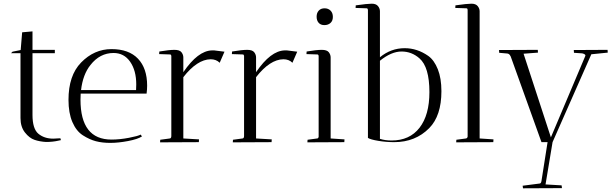

<svg xmlns="http://www.w3.org/2000/svg" viewBox="-20 -770 3336 1040"><path d="M268 -19 307 -21 310 -11Q309 -11 296 -8Q266 -1 229 -1Q195 -3 167 -12.5Q139 -22 115 -52.5Q91 -83 91 -131V-482H40L48 -490L92 -499L100 -595L156 -600V-500H277V-482H156V-148Q156 -72 188 -45.5Q220 -19 268 -19Z M416 -230Q416 -14 584 -14Q628 -14 678 -23.5Q728 -33 742 -41L749 -31Q726 -16 673.5 -6Q621 4 577.5 4Q534 4 499.5 -5Q465 -14 429 -37Q393 -60 372 -109Q351 -158 351 -229Q351 -361 419 -431Q490 -504 584 -504Q678 -504 727.5 -452Q777 -400 777 -306Q777 -286 774 -263H417Q416 -252 416 -230ZM718 -313Q718 -388 685 -435.5Q652 -483 595 -483Q521 -483 470 -418Q429 -367 419 -282H717Q718 -293 718 -313Z M973 -459V-379Q1052 -495 1128 -497Q1134 -497 1140 -497L1196 -490L1170 -430Q1151 -449 1121 -449Q1048 -448 973 -352V-20L1058 -15Q1058 -14 1057 0L847 1Q847 -8 848 -13L900 -20Q908 -21 908 -34V-468Q906 -475 902 -475L842 -477L843 -491Q897 -500 925 -500Q953 -500 963 -487Q973 -474 973 -459Z M1367 -459V-379Q1446 -495 1522 -497Q1528 -497 1534 -497L1590 -490L1564 -430Q1545 -449 1515 -449Q1442 -448 1367 -352V-20L1452 -15Q1452 -14 1451 0L1241 1Q1241 -8 1242 -13L1294 -20Q1302 -21 1302 -34V-468Q1300 -475 1296 -475L1236 -477L1237 -491Q1291 -500 1319 -500Q1347 -500 1357 -487Q1367 -474 1367 -459Z M1771 -459V-20L1846 -15Q1846 -14 1845 0L1645 1Q1645 -8 1646 -13L1698 -20Q1704 -20 1706 -29V-468Q1704 -475 1700 -475L1640 -477L1641 -491Q1695 -500 1723 -500Q1751 -500 1761 -487Q1771 -474 1771 -459ZM1737 -634Q1717 -634 1706 -646.5Q1695 -659 1695 -679.5Q1695 -700 1706.5 -712.5Q1718 -725 1738 -725Q1758 -725 1770.5 -712.5Q1783 -700 1783 -678.5Q1783 -657 1770 -645.5Q1757 -634 1737 -634Z M2038 -709V-460Q2098 -509 2172 -509Q2240 -509 2300 -467Q2332 -444 2351.5 -395Q2371 -346 2371 -276Q2371 -143 2305 -76Q2230 0 2115 0Q2072 0 2029.5 -7Q1987 -14 1973 -23V-717Q1971 -725 1967 -725L1906 -727L1907 -741Q1970 -750 1993.5 -750Q2017 -750 2027.5 -737Q2038 -724 2038 -709ZM2038 -441V-18Q2065 -9 2101 -9Q2199 -9 2252.5 -78Q2306 -147 2306 -271Q2306 -407 2252 -454Q2210 -491 2155 -491Q2100 -491 2038 -441Z M2451 1 2452 -13 2504 -20Q2511 -21 2513 -30V-714Q2513 -725 2507 -725L2446 -727L2447 -741Q2510 -750 2533.5 -750Q2557 -750 2567.5 -737Q2578 -724 2578 -709V-20L2653 -15Q2653 -14 2652 0Z M2813 250 2811 236 2904 224Q2911 223 2913 210L2946 0H2913L2746 -465L2745 -466Q2740 -478 2729 -480L2684 -484Q2683 -490 2683 -499L2893 -500Q2893 -499 2894 -485L2816 -479L2964 -26L3150 -466Q3153 -472 3146.5 -476Q3140 -480 3133 -481L3089 -484Q3088 -490 3088 -499L3271 -500Q3271 -499 3272 -485L3183 -476L2973 0L2935 229L3022 234Q3024 248 3024 249Z"/></svg>

Font: Antic Didone
Style: Regular
Weight: 400
Designer: Santiago Orozco
Foundry: Santiago Orozco
Version: Version 2.001